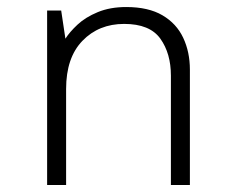

<svg xmlns="http://www.w3.org/2000/svg" viewBox="-20 -526 672 546"><path d="M114 0V-496H154L166 -416Q178 -435 200.5 -456Q223 -477 258 -491.5Q293 -506 339 -506Q402 -506 442 -482.5Q482 -459 501 -418.5Q520 -378 520 -328V0H466V-311Q466 -374 436 -416Q406 -458 333 -458Q261 -458 214.5 -410Q168 -362 168 -273V0Z"/></svg>

Font: Atkinson Hyperlegible Mono ExtraLight
Style: Regular
Weight: 200
Monospace: yes
Designer: Elliott Scott, Megan Eiswerth, Linus Boman, Theodore Petrosky, Letters from Sweden
Foundry: Applied Design Works, Letters from Sweden
Version: Version 2.001